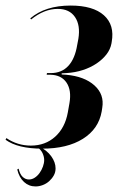

<svg xmlns="http://www.w3.org/2000/svg" viewBox="-77 -525 457 691"><path d="M75 10Q-13 10 -57 -22L-54 -28Q-14 -1 34 -1Q86 -1 121.5 -33Q157 -65 167 -120L173 -154Q181 -200 162.5 -227.5Q144 -255 105 -256H91L92 -262H106Q145 -262 169 -288Q193 -314 201 -364L205 -385Q213 -434 193 -463.5Q173 -493 131 -493Q82 -493 35 -455L32 -459Q86 -505 177 -505Q258 -505 297 -470Q336 -435 325 -374L324 -368Q320 -347 306 -329Q292 -311 270.5 -296.5Q249 -282 221.5 -273Q194 -264 162 -262L145 -261V-257L161 -256Q227 -250 263 -217.5Q299 -185 291 -137L289 -124Q278 -61 221.5 -25.5Q165 10 75 10ZM-10 82Q-5 103 5 112Q15 121 27 121Q38 121 48 114.5Q58 108 65.5 97.5Q73 87 77.5 74.5Q82 62 82 51Q82 39 76 26Q70 13 54 2H64Q92 16 107.5 37.5Q123 59 123 81Q123 95 116.5 106.5Q110 118 100 127Q90 136 77 141Q64 146 51 146Q27 146 9.5 130Q-8 114 -15 85Z"/></svg>

Font: Moniqa Black Ita Display
Style: Italic
Weight: 900
Italic angle: -10°
Designer: Rajesh Rajput
Foundry: Rajesh Rajput
Version: Version 1.000